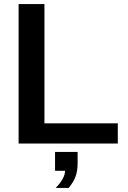

<svg xmlns="http://www.w3.org/2000/svg" viewBox="-20 -708 633 947"><path d="M561 -99.6V0H71.8V-688H199.2V-99.6ZM362.8 97.7Q362.8 135.7 352.3 163.6Q341.8 191.4 318.8 218.8H254.9Q277.8 194.8 289.3 173.8Q300.8 152.8 300.8 134.3H251.5V41.5H362.8Z"/></svg>

Font: Arimo SemiBold
Style: Regular
Weight: 600
Designer: Steve Matteson
Foundry: Monotype Imaging Inc.
Version: Version 1.33